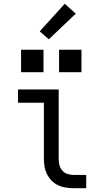

<svg xmlns="http://www.w3.org/2000/svg" viewBox="-20 -991 540 1011"><path d="M366 0Q345 0 324.5 -3.5Q304 -7 285 -16Q266 -25 251.5 -40Q237 -55 227.5 -74Q218 -93 214.5 -113.5Q211 -134 211 -155V-450H75V-520H289V-155Q289 -138 293 -122Q297 -106 307.5 -93.5Q318 -81 334 -75.5Q350 -70 366 -70H434V0ZM291 -611V-729H409V-611ZM91 -611V-729H209V-611ZM237 -784 189 -826 321 -971 379 -919Z"/></svg>

Font: Iosevka SS04
Style: Regular
Weight: 400
Monospace: yes
Designer: Belleve Invis
Foundry: Belleve Invis
Version: Version 19.0.0; ttfautohint (v1.8.4)